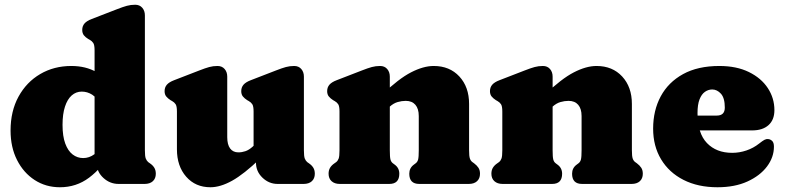

<svg xmlns="http://www.w3.org/2000/svg" viewBox="-20 -775 3308 809"><path d="M388.5 -106 378.5 -108V-563Q378.5 -585.5 373 -593.8Q367.5 -602 358.5 -607L351.5 -611Q340.5 -617.5 333.5 -626.2Q326.5 -635 326.5 -649Q326.5 -665 336 -676Q345.5 -687 366.5 -695L472.5 -736Q498 -746 514.5 -750.5Q531 -755 549.5 -755Q568.5 -755 579.5 -742.2Q590.5 -729.5 590.5 -710V-142Q590.5 -116.5 594.2 -107Q598 -97.5 604.5 -92L611.5 -87Q623.5 -79 630 -68.5Q636.5 -58 636.5 -43Q636.5 -23 624 -11.5Q611.5 0 589.5 0H479.5Q443.5 0 416 -25Q388.5 -50 388.5 -83ZM24.5 -225Q24.5 -306.5 58 -367.8Q91.5 -429 149.5 -463Q207.5 -497 280.5 -497Q341.5 -497 386.5 -471.2Q431.5 -445.5 464.5 -393L407.5 -327Q389 -363 368.5 -376Q348 -389 324.5 -389Q300.5 -389 282.2 -373Q264 -357 253.8 -325.8Q243.5 -294.5 243.5 -249Q243.5 -201 255 -170Q266.5 -139 286.2 -124Q306 -109 330.5 -109Q356 -109 377.5 -125Q399 -141 415.5 -176L451.5 -136Q409 -66.5 355.2 -26.2Q301.5 14 232.5 14Q173 14 126 -16.5Q79 -47 51.8 -100.8Q24.5 -154.5 24.5 -225Z M1058.5 -90V-110L1048.5 -112V-305Q1048.5 -327.5 1043 -335.8Q1037.5 -344 1028.5 -349L1021.5 -353Q1010.5 -360 1003.5 -368.5Q996.5 -377 996.5 -391Q996.5 -407 1006 -418Q1015.5 -429 1036.5 -437L1142.5 -478Q1168 -488 1184.5 -492.5Q1201 -497 1219.5 -497Q1238.5 -497 1249.5 -484.2Q1260.5 -471.5 1260.5 -452V-142Q1260.5 -116.5 1264.2 -107Q1268 -97.5 1274.5 -92L1281.5 -87Q1293.5 -79 1300 -68.5Q1306.5 -58 1306.5 -43Q1306.5 -23 1294 -11.5Q1281.5 0 1259.5 0H1149.5Q1113.5 0 1086 -26.2Q1058.5 -52.5 1058.5 -90ZM725.5 -146V-305Q725.5 -327.5 720 -335.8Q714.5 -344 705.5 -349L698.5 -353Q687.5 -360 680.5 -368.5Q673.5 -377 673.5 -391Q673.5 -407 683 -418Q692.5 -429 713.5 -437L819.5 -478Q845 -488 861.5 -492.5Q878 -497 896.5 -497Q915.5 -497 926.5 -484.2Q937.5 -471.5 937.5 -452V-197Q937.5 -165.5 949.8 -149.2Q962 -133 984.5 -133Q999.5 -133 1014.2 -138Q1029 -143 1044.5 -157L1061.5 -173L1099.5 -129L1076.5 -107Q1007.5 -41 958 -13.5Q908.5 14 866.5 14Q803.5 14 764.5 -30.5Q725.5 -75 725.5 -146Z M1622.5 -452V-142Q1622.5 -113.5 1625.2 -103Q1628 -92.5 1635.5 -87L1643.5 -81Q1662.5 -67 1662.5 -43Q1662.5 0 1620.5 0H1411.5Q1390 0 1377.2 -11.5Q1364.5 -23 1364.5 -43Q1364.5 -58 1371 -68.5Q1377.5 -79 1389.5 -87L1396.5 -92Q1403.5 -97.5 1407 -107Q1410.5 -116.5 1410.5 -142V-305Q1410.5 -327.5 1405 -335.8Q1399.5 -344 1390.5 -349L1383.5 -353Q1372.5 -360 1365.5 -368.5Q1358.5 -377 1358.5 -391Q1358.5 -407 1368 -418Q1377.5 -429 1398.5 -437L1504.5 -478Q1530 -488 1546.5 -492.5Q1563 -497 1581.5 -497Q1600.5 -497 1611.5 -484.2Q1622.5 -471.5 1622.5 -452ZM1604.5 -310 1566.5 -354 1589.5 -376Q1660 -443.5 1712 -470.2Q1764 -497 1807.5 -497Q1874.5 -497 1915.5 -452.8Q1956.5 -408.5 1956.5 -337V-142Q1956.5 -116.5 1960 -106.8Q1963.5 -97 1970.5 -92L1977.5 -87Q1989.5 -78 1996 -68Q2002.5 -58 2002.5 -43Q2002.5 -23 1990 -11.5Q1977.5 0 1955.5 0H1746.5Q1704.5 0 1704.5 -43Q1704.5 -67 1723.5 -81L1731.5 -87Q1739 -92.5 1741.8 -103Q1744.5 -113.5 1744.5 -142V-286Q1744.5 -317 1730.2 -333.5Q1716 -350 1689.5 -350Q1673 -350 1655.5 -345Q1638 -340 1621.5 -325Z M2308.5 -452V-142Q2308.5 -113.5 2311.2 -103Q2314 -92.5 2321.5 -87L2329.5 -81Q2348.5 -67 2348.5 -43Q2348.5 0 2306.5 0H2097.5Q2076 0 2063.2 -11.5Q2050.5 -23 2050.5 -43Q2050.5 -58 2057 -68.5Q2063.5 -79 2075.5 -87L2082.5 -92Q2089.5 -97.5 2093 -107Q2096.5 -116.5 2096.5 -142V-305Q2096.5 -327.5 2091 -335.8Q2085.5 -344 2076.5 -349L2069.5 -353Q2058.5 -360 2051.5 -368.5Q2044.5 -377 2044.5 -391Q2044.5 -407 2054 -418Q2063.5 -429 2084.5 -437L2190.5 -478Q2216 -488 2232.5 -492.5Q2249 -497 2267.5 -497Q2286.5 -497 2297.5 -484.2Q2308.5 -471.5 2308.5 -452ZM2290.5 -310 2252.5 -354 2275.5 -376Q2346 -443.5 2398 -470.2Q2450 -497 2493.5 -497Q2560.5 -497 2601.5 -452.8Q2642.5 -408.5 2642.5 -337V-142Q2642.5 -116.5 2646 -106.8Q2649.5 -97 2656.5 -92L2663.5 -87Q2675.5 -78 2682 -68Q2688.5 -58 2688.5 -43Q2688.5 -23 2676 -11.5Q2663.5 0 2641.5 0H2432.5Q2390.5 0 2390.5 -43Q2390.5 -67 2409.5 -81L2417.5 -87Q2425 -92.5 2427.8 -103Q2430.5 -113.5 2430.5 -142V-286Q2430.5 -317 2416.2 -333.5Q2402 -350 2375.5 -350Q2359 -350 2341.5 -345Q2324 -340 2307.5 -325Z M3243 -311Q3243 -270 3218.2 -247.8Q3193.5 -225.5 3149 -225.5H2867.5V-288H3000Q3034 -288 3034 -321.5Q3034 -362 3017.8 -380Q3001.5 -398 2981 -398Q2964.5 -398 2950.2 -388Q2936 -378 2927.5 -356.2Q2919 -334.5 2919 -298.5Q2919 -213.5 2958.8 -172.2Q2998.5 -131 3065 -131Q3095.5 -131 3125 -141Q3154.5 -151 3178.5 -170Q3193 -181.5 3201 -185.8Q3209 -190 3216.5 -189Q3225.5 -188.5 3233.2 -181.5Q3241 -174.5 3241 -157Q3241 -112.5 3211.8 -73.5Q3182.5 -34.5 3129.2 -10.2Q3076 14 3003 14Q2921 14 2860 -17Q2799 -48 2765.5 -103.8Q2732 -159.5 2732 -233Q2732 -309.5 2764 -369Q2796 -428.5 2858.2 -462.8Q2920.5 -497 3011 -497Q3083.5 -497 3135.5 -471.5Q3187.5 -446 3215.2 -403.8Q3243 -361.5 3243 -311Z"/></svg>

Font: Fraunces SuperSoft Wonky
Style: Regular
Weight: 900
Version: Version 1.000;[b76b70a41]